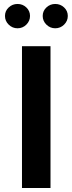

<svg xmlns="http://www.w3.org/2000/svg" viewBox="-20 -940 362 960"><path d="M4.9 -860.2Q4.9 -835.1 23.5 -816.8Q42.1 -798.6 67.7 -798.6Q93.4 -798.6 111.7 -816.8Q130.1 -835.1 130.1 -860.2Q130.1 -885.4 111.7 -902.8Q93.4 -920.2 67.7 -920.2Q42.1 -920.2 23.5 -902.8Q4.9 -885.4 4.9 -860.2ZM193.5 -860.2Q193.5 -835.1 212.1 -816.8Q230.7 -798.6 256.2 -798.6Q282 -798.6 300.5 -816.8Q319 -835.1 319 -860.2Q319 -885.4 300.5 -902.8Q282 -920.2 256.2 -920.2Q230.7 -920.2 212.1 -902.8Q193.5 -885.4 193.5 -860.2ZM232.5 0V-709.1H89.9V0Z"/></svg>

Font: Estedad VF
Style: Regular
Weight: 100
Designer: Amin Abedi
Version: Version 7.3